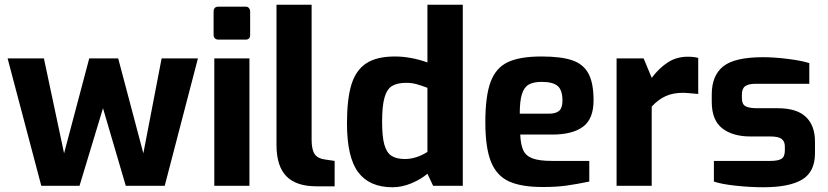

<svg xmlns="http://www.w3.org/2000/svg" viewBox="-20 -783 3489 809"><path d="M12 -537H165L250 -137L356 -537H478L584 -137L661 -537H814L674 0H510L414 -327L315 0H154Z M880 -636V-734Q880 -755 901 -755H1015Q1024 -755 1029 -749Q1034 -743 1034 -734V-636Q1034 -616 1015 -616H901Q891 -616 885.5 -621.5Q880 -627 880 -636ZM883 -537H1031V0H883Z M1145 -173V-763H1293V-195Q1293 -152 1306 -133.5Q1319 -115 1349 -111L1390 -105V2H1313Q1228 2 1186.5 -40.5Q1145 -83 1145 -173Z M1442 -263Q1442 -365 1460.5 -426Q1479 -487 1523 -516Q1567 -545 1644 -545Q1710 -545 1781 -520V-763H1930V0H1805L1781 -51Q1753 -27 1713 -10.5Q1673 6 1634 6Q1537 6 1489.5 -57Q1442 -120 1442 -263ZM1781 -143V-413Q1755 -423 1734.5 -428.5Q1714 -434 1692 -434Q1653 -434 1631.5 -420.5Q1610 -407 1600 -371.5Q1590 -336 1590 -270Q1590 -207 1599.5 -173.5Q1609 -140 1629.5 -126.5Q1650 -113 1686 -113Q1734 -113 1781 -143Z M2025 -268Q2025 -378 2047 -437.5Q2069 -497 2119.5 -521Q2170 -545 2262 -545Q2344 -545 2391 -529Q2438 -513 2459.5 -473Q2481 -433 2481 -360Q2481 -282 2436.5 -249Q2392 -216 2307 -216H2172Q2174 -173 2185 -149.5Q2196 -126 2224 -115.5Q2252 -105 2306 -105H2463V-18Q2410 -7 2367 -1Q2324 5 2267 5Q2176 5 2124 -19Q2072 -43 2048.5 -102Q2025 -161 2025 -268ZM2292 -304Q2323 -304 2336.5 -316.5Q2350 -329 2350 -359Q2350 -403 2330 -420.5Q2310 -438 2262 -438Q2227 -438 2207.5 -426.5Q2188 -415 2179 -386Q2170 -357 2170 -304Z M2578 -537H2692L2726 -455Q2758 -497 2794.5 -520.5Q2831 -544 2878 -544Q2904 -544 2922 -539V-387Q2870 -392 2859 -392Q2816 -392 2785 -378Q2754 -364 2726 -334V0H2578Z M2988 -18V-105H3226Q3259 -105 3273 -114Q3287 -123 3287 -149V-166Q3287 -187 3273.5 -197.5Q3260 -208 3226 -208H3142Q3067 -208 3023 -242.5Q2979 -277 2979 -354V-385Q2979 -465 3027.5 -503.5Q3076 -542 3195 -542Q3244 -542 3302 -534.5Q3360 -527 3390 -517V-430H3165Q3134 -430 3120 -420Q3106 -410 3106 -385V-369Q3106 -344 3121 -335.5Q3136 -327 3171 -327H3257Q3337 -327 3375.5 -290.5Q3414 -254 3414 -186V-138Q3414 -59 3360 -26.5Q3306 6 3196 6Q3141 6 3080.5 -0.5Q3020 -7 2988 -18Z"/></svg>

Font: Exo
Style: Bold
Weight: 700
Designer: Natanael Gama
Foundry: Natanael Gama
Version: Version 1.500; ttfautohint (v1.6)